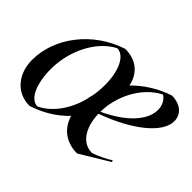

<svg xmlns="http://www.w3.org/2000/svg" viewBox="-106 -678 885 885"><g transform="rotate(45 337.0 -235.0)"><path d="M152 14C220 -8 276 -43 320 -89C339 -25 390 14 462 14L604 -72L600 -80C579 -65 541 -47 509 -36C446 -36 405 -94 402 -185C560 -242 674 -330 674 -408C674 -453 638 -484 582 -484C515 -462 457 -425 411 -378C398 -443 352 -484 278 -484C118 -432 10 -290 10 -144C10 -60 61 14 152 14ZM179 -10C133 -10 101 -79 101 -176C101 -297 162 -416 250 -460C297 -460 330 -393 330 -300C330 -276 328 -252 324 -229C320 -217 318 -206 316 -194C293 -108 242 -39 179 -10ZM402 -198C402 -214 404 -230 406 -246L411 -269C431 -352 483 -425 550 -458C572 -445 584 -419 584 -392C584 -326 522 -254 402 -198Z"/></g></svg>

Font: Mazius Display Extra italic
Style: Regular
Weight: 400
Italic angle: -17°
Designer: Alberto Casagrande & Collletttivo
Foundry: Collletttivo
Version: Version 2.000;Glyphs 3.2 (3217)